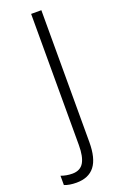

<svg xmlns="http://www.w3.org/2000/svg" viewBox="-230 -760 619 989"><g transform="rotate(-20 80.0 -265.5)"><path d="M7 183Q-32 183 -59 172V121Q-46 126 -30 129Q-14 132 3 132Q46 132 65 100.5Q84 69 84 5V-714H140V9Q140 98 107 140.5Q74 183 7 183Z"/></g></svg>

Font: Noto Sans Condensed Light
Style: Regular
Weight: 300
Width: 3
Designer: Monotype Design Team
Foundry: Monotype Imaging Inc.
Version: Version 2.013; ttfautohint (v1.8.4.7-5d5b)